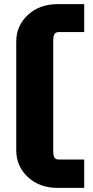

<svg xmlns="http://www.w3.org/2000/svg" viewBox="-20 -723 447 923"><path d="M58.1 -1V-522.9Q58.1 -599.6 114.3 -651.4Q170.4 -703.1 255.9 -703.1H384.8V-568.8H263.2Q248.5 -568.8 242.2 -559.8Q235.8 -550.8 235.8 -523.9V0Q235.8 26.4 242.2 35.2Q248.5 43.9 263.2 43.9H384.8V180.2H255.9Q169.9 180.2 114 128.2Q58.1 76.2 58.1 -1Z"/></svg>

Font: LT Superior Black
Style: Regular
Weight: 900
Designer: Daniel Lyons
Foundry: LyonsType
Version: Version 2.005